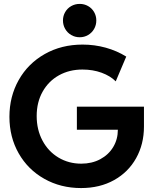

<svg xmlns="http://www.w3.org/2000/svg" viewBox="-20 -956 792 984"><path d="M28.3 -357.4Q28.3 -461.4 75.9 -545.9Q123.5 -630.4 209.2 -679Q294.9 -727.5 403.3 -727.5Q464.4 -727.5 521.7 -711.7Q579.1 -695.8 627 -666L573.2 -539.1Q545.4 -566.9 500.7 -583.3Q456.1 -599.6 402.3 -599.6Q335.4 -599.6 282.2 -570.1Q229 -540.5 198.5 -486.3Q168 -432.1 168 -361.3Q168 -291 197.8 -235.4Q227.5 -179.7 279.8 -148.4Q332 -117.2 396.5 -117.2Q451.2 -117.2 493.9 -140.1Q536.6 -163.1 560.3 -202.6Q584 -242.2 584 -291H374V-409.2H717.8V-307.6Q717.8 -217.3 677.7 -145.5Q637.7 -73.7 564.7 -33Q491.7 7.8 395.5 7.8Q291 7.8 207 -39.6Q123 -86.9 75.7 -170.2Q28.3 -253.4 28.3 -357.4ZM302.7 -851.1Q302.7 -874.5 314 -894Q325.2 -913.6 345 -924.8Q364.7 -936 388.7 -936Q412.1 -936 431.6 -924.8Q451.2 -913.6 462.4 -894Q473.6 -874.5 473.6 -851.1Q473.6 -827.6 462.4 -807.9Q451.2 -788.1 431.6 -776.6Q412.1 -765.1 388.7 -765.1Q364.7 -765.1 345 -776.6Q325.2 -788.1 314 -807.9Q302.7 -827.6 302.7 -851.1Z"/></svg>

Font: Reddit Sans Vanilla
Style: Bold
Weight: 700
Designer: Stephen Hutchings
Foundry: Reddit
Version: Version 1.013